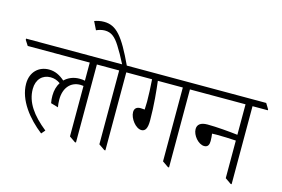

<svg xmlns="http://www.w3.org/2000/svg" viewBox="-140 -1129 2031 1381"><g transform="rotate(15 875.5 -438.5)"><path d="M250 8 274 -20C169 -104 109 -187 109 -286C109 -357 152 -400 212 -400C239 -400 262 -392 285 -376C268 -349 258 -316 258 -276C258 -257 259 -242 263 -221L318 -205C315 -223 313 -241 313 -262C313 -346 358 -403 433 -403C441 -403 449 -402 456 -401V-25L501 6H509V-575H622V-582L597 -623H-31V-614L-6 -575H456V-440C444 -443 430 -444 414 -444C371 -444 333 -428 305 -401C269 -432 233 -451 187 -451C111 -451 53 -398 53 -310C53 -188 147 -72 250 8Z M720 6H728V-575H842V-582L816 -623H719C627 -819 573 -885 480 -885C453 -885 429 -879 409 -872L439 -811C458 -820 482 -826 502 -826C550 -826 580 -801 615 -746C636 -713 659 -673 684 -623H560V-615L585 -575H675V-25Z M940 -202C970 -202 983 -229 983 -284C983 -399 971 -510 963 -575H1149V-25L1194 6H1202V-575H1315V-582L1291 -623H779V-614L804 -575H920C924 -515 927 -460 927 -410C927 -393 926 -367 925 -351C916 -352 905 -353 894 -353C864 -353 849 -338 849 -312C849 -265 897 -202 940 -202Z M1406 -208C1433 -208 1442 -227 1442 -255C1442 -274 1440 -295 1438 -309C1449 -310 1460 -310 1470 -310C1513 -310 1573 -308 1616 -305V-25L1661 6H1668V-575H1782V-582L1757 -623H1253V-614L1278 -575H1616V-348C1557 -355 1458 -364 1390 -364C1338 -364 1315 -344 1315 -310C1315 -265 1362 -208 1406 -208Z"/></g></svg>

Font: Noto Serif Devanagari SemiCondensed Light
Style: Regular
Weight: 300
Width: 4
Designer: Universal Thirst, Indian Type Foundry and the Monotype Design Team
Foundry: Monotype Imaging Inc.
Version: Version 2.004